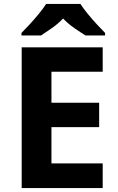

<svg xmlns="http://www.w3.org/2000/svg" viewBox="-20 -954 600 974"><path d="M501 0H90V-714H501V-590H241V-433H483V-309H241V-125H501ZM388 -934Q402 -912 424.5 -884.5Q447 -857 471 -831Q495 -805 513 -787V-774H414Q388 -790 357 -811.5Q326 -833 300 -860Q274 -833 244 -812Q214 -791 188 -774H89V-787Q108 -806 131.5 -831.5Q155 -857 177.5 -884.5Q200 -912 214 -934Z"/></svg>

Font: Noto Sans Ethiopic
Style: Bold
Weight: 700
Designer: Monotype Design Team
Foundry: Monotype Imaging Inc.
Version: Version 2.102; ttfautohint (v1.8.4.7-5d5b)